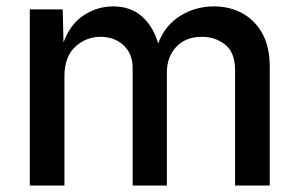

<svg xmlns="http://www.w3.org/2000/svg" viewBox="-20 -575 928 595"><path d="M72.3 0V-545.9H174.3L176.8 -443.8Q197.8 -500.5 239.7 -527.8Q281.7 -555.2 330.6 -555.2Q383.8 -555.2 418.9 -524.9Q454.1 -494.6 470.2 -440.4Q490.7 -495.6 537.8 -525.4Q585 -555.2 643.1 -555.2Q691.4 -555.2 730.5 -534.2Q769.5 -513.2 792.7 -471.7Q815.9 -430.2 815.9 -368.2V0H708.5V-357.4Q708.5 -412.1 678 -436.5Q647.5 -460.9 606 -460.9Q555.2 -460.9 526.1 -429.7Q497.1 -398.4 497.1 -349.6V0H391.1V-364.3Q391.1 -408.2 363 -434.6Q335 -460.9 291.5 -460.9Q246.6 -460.9 213.1 -429.9Q179.7 -398.9 179.7 -339.4V0Z"/></svg>

Font: Inter Medium
Style: Regular
Weight: 500
Designer: Rasmus Andersson
Foundry: rsms
Version: Version 4.001;git-9221beed3